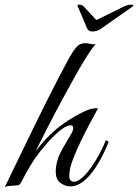

<svg xmlns="http://www.w3.org/2000/svg" viewBox="-58 -795 592 823"><path d="M-38 8Q4 -78 49.5 -172.5Q95 -267 143 -363Q191 -459 238 -546Q255 -576 269.5 -593Q284 -610 308 -610Q317 -610 329 -607Q341 -604 352 -606Q339 -592 316.5 -557Q294 -522 266.5 -473Q239 -424 208.5 -367.5Q178 -311 148.5 -253.5Q119 -196 94 -146Q114 -172 135 -195Q156 -218 176 -235Q198 -255 231.5 -277Q265 -299 298.5 -315Q332 -331 352 -331Q359 -331 362 -330Q362 -330 351 -310Q340 -290 323.5 -259Q307 -228 289.5 -192Q272 -156 259 -123.5Q246 -91 242 -70Q239 -54 239 -43Q239 -27 245 -21.5Q251 -16 258 -16Q275 -16 294.5 -33.5Q314 -51 333 -78Q352 -105 368.5 -135.5Q385 -166 395 -193Q407 -193 407 -184Q396 -157 379.5 -124.5Q363 -92 342 -63Q321 -34 296 -15Q271 4 243 4Q223 4 202 -10Q181 -24 181 -61Q181 -72 183 -84.5Q185 -97 190 -113Q196 -133 210 -157.5Q224 -182 246 -219Q256 -236 256 -246Q256 -258 244 -258Q234 -258 217 -248Q200 -238 174 -213Q149 -189 112 -143Q75 -97 33 -14Q26 -1 17.5 -0.5Q9 0 -5 1Q-14 2 -23 2.5Q-32 3 -38 8ZM338 -660Q321 -660 315 -674L279 -759Q278 -761 276 -765.5Q274 -770 274 -771Q274 -775 282 -775Q293 -775 300 -768L355 -709L473 -767Q489 -775 503 -775Q514 -775 514 -771Q514 -770 510.5 -767.5Q507 -765 505 -763L372 -670Q357 -660 338 -660Z"/></svg>

Font: Great Vibes
Style: Regular
Weight: 400
Designer: Robert E. Leuschke, Viktoriya Grabowska, Viviana Monsalve, Eben Sorkin
Foundry: Robert E. Leuschke
Version: Version 1.103; ttfautohint (v1.8.4.7-5d5b)